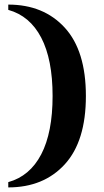

<svg xmlns="http://www.w3.org/2000/svg" viewBox="-20 -769 454 836"><path d="M16 -726V-749Q170 -749 262 -648.5Q354 -548 354 -351Q354 -154 262 -53.5Q170 47 16 47V24Q110 -2 159.5 -97Q209 -192 209 -351Q209 -510 159.5 -605Q110 -700 16 -726Z"/></svg>

Font: Croissant One
Style: Regular
Weight: 400
Designer: Eduardo Rodriguez Tunni
Foundry: Eduardo Rodriguez Tunni
Version: Version 1.001